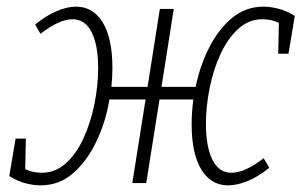

<svg xmlns="http://www.w3.org/2000/svg" viewBox="-20 -552 917 579"><path d="M102 7Q82 7 58 1Q34 -5 8 -21L27 -134H58L56 -42Q71 -35 84 -33Q97 -31 106 -31Q147 -31 179 -60Q211 -89 232.5 -136.5Q254 -184 265 -239.5Q276 -295 276 -347Q276 -415 256.5 -454.5Q237 -494 198 -494Q159 -494 102 -450L86 -478Q119 -505 151 -518.5Q183 -532 209 -532Q261 -532 290 -484Q319 -436 319 -348Q319 -320 316 -290H425L462 -525H504L467 -290H570Q583 -354 611 -409Q639 -464 680 -498Q721 -532 775 -532Q794 -532 818.5 -526Q843 -520 869 -504L850 -390H819L821 -483Q806 -490 793 -492Q780 -494 771 -494Q730 -494 698 -464.5Q666 -435 644.5 -388Q623 -341 612 -285.5Q601 -230 601 -178Q601 -110 620.5 -70.5Q640 -31 678 -31Q719 -31 775 -75L792 -46Q757 -18 725.5 -5.5Q694 7 668 7Q616 7 587 -41Q558 -89 558 -176Q558 -214 563 -252H461L421 0H379L419 -252H310Q299 -185 271 -126Q243 -67 201 -30Q159 7 102 7Z"/></svg>

Font: Bitter Light
Style: Italic
Weight: 300
Italic angle: -9°
Designer: Sol Matas, and Bitter project Authors
Foundry: Sol Matas
Version: Version 2.001